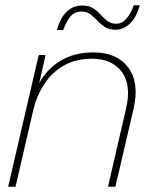

<svg xmlns="http://www.w3.org/2000/svg" viewBox="-20 -709 577 729"><path d="M11 0 127 -500H153L129 -393Q156 -445 208.5 -477.5Q261 -510 335 -510Q424 -510 467 -452.5Q510 -395 487 -295L418 0H390L458 -294Q480 -386 442.5 -436Q405 -486 330 -486Q267 -486 222 -460Q177 -434 148.5 -390.5Q120 -347 107 -294L39 0ZM511 -689Q497 -641 472.5 -618.5Q448 -596 419 -596Q394 -596 378 -606.5Q362 -617 349.5 -630.5Q337 -644 323.5 -654.5Q310 -665 290 -665Q263 -665 247.5 -646.5Q232 -628 220 -595H196Q222 -688 293 -688Q317 -688 333 -678Q349 -668 361.5 -654Q374 -640 387.5 -629.5Q401 -619 421 -619Q443 -619 459.5 -637.5Q476 -656 488 -689Z"/></svg>

Font: Prodigy Sans ExtraLight
Style: Italic
Weight: 200
Italic angle: -13°
Designer: Wei Huang
Foundry: Wei Huang
Version: Version 1.003; ttfautohint (v1.8.3)